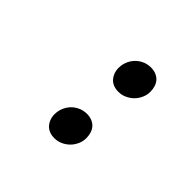

<svg xmlns="http://www.w3.org/2000/svg" viewBox="-126 -684 855 855"><g transform="rotate(45 301.0 -256.5)"><path d="M358.4 -340.3C371.6 -340.3 382.8 -342.8 393.6 -347.2C420.4 -357.9 441.4 -378.4 452.6 -406.2C456.5 -416 459.5 -426.8 459.5 -441.4C459.5 -460.4 454.6 -482.4 440.9 -497.6C428.2 -511.7 408.7 -520 384.8 -520C372.1 -520 360.4 -517.6 349.6 -513.7C308.1 -498 283.7 -458 283.7 -417C283.7 -394 291.5 -375.5 302.7 -362.8C314.5 -349.6 332.5 -340.3 358.4 -340.3ZM302.7 7.3C315.9 7.3 327.1 4.9 337.9 0.5C364.7 -10.3 385.7 -30.8 397 -58.6C400.9 -68.4 403.8 -79.1 403.8 -93.8C403.8 -112.8 398.9 -134.8 385.3 -149.9C372.6 -164.1 353 -172.4 329.1 -172.4C316.4 -172.4 304.7 -169.9 293.9 -166C252.4 -150.4 228 -110.4 228 -69.3C228 -46.4 235.8 -27.8 247.1 -15.1C258.8 -2 276.9 7.3 302.7 7.3Z"/></g></svg>

Font: Hack
Style: Bold Oblique
Weight: 700
Italic angle: -12°
Monospace: yes
Designer: Christopher Simpkins
Foundry: Christopher Simpkins
Version: Version 2.010